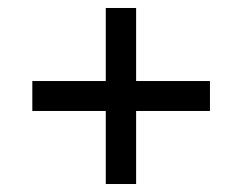

<svg xmlns="http://www.w3.org/2000/svg" viewBox="-20 -598 607 481"><path d="M245 -137V-320H61V-395H245V-578H321V-395H506V-320H321V-137Z"/></svg>

Font: Noto Serif Hebrew ExtraBold
Style: Regular
Weight: 800
Version: Version 2.003